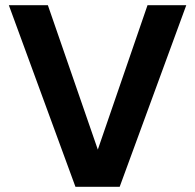

<svg xmlns="http://www.w3.org/2000/svg" viewBox="-20 -718 751 738"><path d="M547 -698H696L440 0H270L14 -698H164L356 -143Z"/></svg>

Font: SVN-Poppins SemiBold
Style: Regular
Weight: 600
Designer: Ninad Kale (Devanagari), Jonny Pinhorn (Latin)
Foundry: Indian Type Foundry
Version: Version 3.002 2017